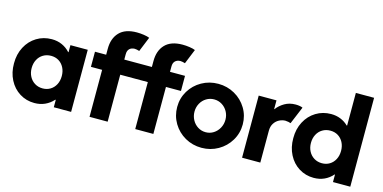

<svg xmlns="http://www.w3.org/2000/svg" viewBox="-74 -1165 3133 1569"><g transform="rotate(15 1492.5 -380.0)"><path d="M427.7 -62.5H423.3Q393.6 -28.8 353.3 -10.5Q313 7.8 264.6 7.8Q195.8 7.8 139.6 -27.1Q83.5 -62 51.8 -123.8Q20 -185.5 20.5 -262.7Q20 -339.8 52.5 -401.6Q85 -463.4 142.1 -498.3Q199.2 -533.2 269.5 -533.2Q316.9 -533.2 356.2 -515.6Q395.5 -498 424.3 -465.8H427.7V-525.4H574.2V0H427.7ZM424.8 -262.7Q424.8 -303.2 408.4 -334.5Q392.1 -365.7 363.8 -383.1Q335.4 -400.4 298.8 -400.4Q261.2 -400.4 231.9 -382.8Q202.6 -365.2 186.3 -334Q169.9 -302.7 169.9 -262.7Q169.9 -223.6 186.3 -192.4Q202.6 -161.1 231.9 -143.1Q261.2 -125 298.8 -125Q335 -125 363.5 -142.3Q392.1 -159.7 408.4 -190.9Q424.8 -222.2 424.8 -262.7Z M635.3 -525.4H730V-574.2Q729.5 -663.1 778.6 -714.8Q827.6 -766.6 926.3 -766.6Q955.1 -766.6 985.1 -762.2Q1015.1 -757.8 1033.7 -750L982.9 -625Q961.9 -631.8 942.9 -632.8Q915.5 -632.3 899.2 -616.5Q882.8 -600.6 883.3 -569.3V-525.4H1116.7V-574.2Q1116.2 -663.1 1165.3 -714.8Q1214.4 -766.6 1313 -766.6Q1341.8 -766.6 1371.8 -762.2Q1401.9 -757.8 1420.4 -750L1369.6 -625Q1348.6 -631.8 1329.6 -632.8Q1302.2 -632.3 1285.9 -616.5Q1269.5 -600.6 1270 -569.3V-525.4H1397V-397.5H1270V0H1116.7V-397.5H883.3V0H730V-397.5H635.3Z M1400.9 -263.7Q1400.9 -337.9 1438 -399.7Q1475.1 -461.4 1538.6 -497.3Q1602.1 -533.2 1678.2 -533.2Q1753.9 -533.2 1817.4 -497.3Q1880.9 -461.4 1918.2 -399.7Q1955.6 -337.9 1955.6 -263.7Q1955.6 -189 1918.2 -126.7Q1880.9 -64.5 1817.4 -28.3Q1753.9 7.8 1678.2 7.8Q1602.1 7.8 1538.6 -28.3Q1475.1 -64.5 1438 -126.7Q1400.9 -189 1400.9 -263.7ZM1809.1 -263.7Q1809.1 -301.8 1791.5 -333.3Q1773.9 -364.7 1743.9 -383.1Q1713.9 -401.4 1678.2 -401.4Q1642.1 -401.4 1612.1 -383.1Q1582 -364.7 1564.7 -333Q1547.4 -301.3 1547.4 -263.7Q1547.4 -226.1 1564.7 -193.8Q1582 -161.6 1612.1 -142.8Q1642.1 -124 1678.2 -124Q1714.4 -124 1744.1 -142.8Q1773.9 -161.6 1791.5 -193.8Q1809.1 -226.1 1809.1 -263.7Z M2020.5 -525.4H2170.9V-451.2H2172.9Q2199.2 -486.3 2239.5 -509.8Q2279.8 -533.2 2332 -533.2Q2351.1 -533.2 2367.7 -530Q2384.3 -526.9 2391.6 -522.5L2330.1 -375Q2323.7 -377.9 2311 -380.6Q2298.3 -383.3 2284.2 -383.8Q2258.3 -383.3 2233.2 -370.6Q2208 -357.9 2191.4 -332.3Q2174.8 -306.6 2174.8 -269.5V0H2020.5Z M2789.6 0V-63.5H2786.6Q2756.8 -29.3 2716.6 -10.7Q2676.3 7.8 2627.4 7.8Q2558.6 7.8 2502.4 -27.1Q2446.3 -62 2414.6 -123.8Q2382.8 -185.5 2383.3 -262.7Q2382.8 -339.8 2415.3 -401.6Q2447.8 -463.4 2504.9 -498.3Q2562 -533.2 2632.3 -533.2Q2675.8 -533.2 2712.6 -518.3Q2749.5 -503.4 2777.8 -475.6H2781.7V-752H2936V0ZM2787.6 -262.7Q2787.6 -303.2 2771.2 -334.5Q2754.9 -365.7 2726.6 -383.1Q2698.2 -400.4 2661.6 -400.4Q2624 -400.4 2594.7 -382.8Q2565.4 -365.2 2549.1 -334Q2532.7 -302.7 2532.7 -262.7Q2532.7 -223.6 2549.1 -192.4Q2565.4 -161.1 2594.7 -143.1Q2624 -125 2661.6 -125Q2697.8 -125 2726.3 -142.3Q2754.9 -159.7 2771.2 -190.9Q2787.6 -222.2 2787.6 -262.7Z"/></g></svg>

Font: Reddit Sans Chocolate ExtraBold
Style: Regular
Weight: 800
Designer: Stephen Hutchings
Foundry: Reddit
Version: Version 1.011